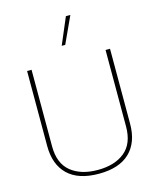

<svg xmlns="http://www.w3.org/2000/svg" viewBox="-139 -1054 948 1163"><g transform="rotate(-15 335.0 -472.0)"><path d="M388 -959H416L339 -792H317ZM103 -219V-699H75V-229Q75 -112 141 -48.5Q207 15 335 15Q463 15 529 -48.5Q595 -112 595 -229V-699H567V-219Q567 -112 504 -60.5Q441 -9 335 -9Q229 -9 166 -60.5Q103 -112 103 -219Z"/></g></svg>

Font: Prompt Thin
Style: Regular
Weight: 100
Designer: Katatrad Team
Foundry: CadsonDemak
Version: Version 1.030